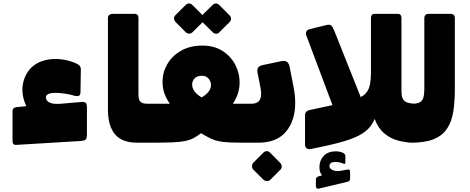

<svg xmlns="http://www.w3.org/2000/svg" viewBox="-20 -832 2774 1133"><path d="M76 23Q66 24 60 18.5Q54 13 54 3V-175Q54 -187 60.5 -193Q67 -199 79 -200L176 -209L169 -158Q130 -199 117 -259Q104 -319 126 -374Q141 -411 167.5 -435.5Q194 -460 230 -472Q266 -484 307 -484Q342 -484 377 -475.5Q412 -467 437 -454Q448 -448 452.5 -440.5Q457 -433 457 -423L455 -290Q455 -271 446 -267Q437 -263 423 -266Q398 -274 366 -279Q334 -284 307 -284Q283 -284 267 -278Q251 -272 251 -256Q251 -246 259 -236.5Q267 -227 287 -222Q307 -217 342 -220L457 -230Q480 -232 486.5 -224.5Q493 -217 493 -196V-42Q493 -16 486 -9Q479 -2 456 0Z M872 10H787Q730 10 692 -12Q654 -34 635.5 -77.5Q617 -121 617 -183V-727Q617 -738 625 -744Q633 -750 643 -750H777Q787 -750 792 -743.5Q797 -737 797 -727V-272Q797 -254 802 -242.5Q807 -231 817.5 -225.5Q828 -220 845 -220H887Q902 -220 902 -205V-20Q902 10 872 10Z M877 10Q857 10 857 -12V-202Q857 -211 863 -215.5Q869 -220 877 -220Q894 -220 915.5 -220Q937 -220 956 -220Q975 -220 982 -220Q968 -240 958 -261.5Q948 -283 943.5 -305Q939 -327 939 -349Q939 -404 967 -453Q995 -502 1048 -532.5Q1101 -563 1175 -563Q1244 -563 1293 -531.5Q1342 -500 1368 -450.5Q1394 -401 1394 -346Q1394 -313 1384 -281Q1374 -249 1354 -220Q1364 -220 1374 -220Q1384 -220 1403 -220Q1422 -220 1458 -220Q1466 -220 1472 -214.5Q1478 -209 1478 -200V-29Q1478 10 1437 10Q1375 10 1336.5 8.5Q1298 7 1271.5 1.5Q1245 -4 1221.5 -15.5Q1198 -27 1166 -46Q1143 -28 1122.5 -17Q1102 -6 1073 0Q1044 6 998 8Q952 10 877 10ZM1170 -257Q1198 -274 1211.5 -292Q1225 -310 1225 -329Q1225 -353 1210 -369Q1195 -385 1172 -385Q1145 -385 1129.5 -370.5Q1114 -356 1114 -333Q1114 -313 1126.5 -294.5Q1139 -276 1170 -257ZM1115 -641Q1108 -634 1096.5 -633.5Q1085 -633 1076 -642L1015 -703Q1008 -711 1007 -722Q1006 -733 1015 -742L1076 -803Q1085 -812 1096 -811.5Q1107 -811 1115 -803L1176 -742Q1185 -733 1185.5 -721.5Q1186 -710 1177 -702ZM1274 -641Q1265 -632 1254 -633Q1243 -634 1235 -642L1173 -703Q1165 -711 1165 -722.5Q1165 -734 1173 -742L1235 -803Q1243 -811 1253.5 -811.5Q1264 -812 1273 -803L1334 -742Q1343 -733 1343.5 -722Q1344 -711 1335 -702Z M1448 10Q1441 10 1437 6Q1433 2 1433 -5V-190Q1433 -204 1441 -212Q1449 -220 1463 -220H1465Q1492 -220 1506.5 -234Q1521 -248 1521 -281Q1521 -289 1519.5 -299.5Q1518 -310 1516 -321L1500 -401Q1496 -424 1504 -434Q1512 -444 1530 -448L1640 -471Q1681 -480 1689 -438L1712 -320Q1717 -295 1719.5 -271.5Q1722 -248 1722 -225Q1722 -120 1667.5 -55Q1613 10 1505 10ZM1574 230Q1566 237 1554.5 236.5Q1543 236 1535 229L1474 168Q1467 160 1467 149Q1467 138 1474 129L1535 68Q1543 60 1554 60Q1565 60 1573 68L1633 129Q1642 138 1642.5 149Q1643 160 1635 169Z M1817 47Q1798 51 1789 43Q1780 35 1780 22V-151Q1780 -177 1808 -183L1958 -215Q2012 -226 2049 -236.5Q2086 -247 2109.5 -259.5Q2133 -272 2146 -291Q2159 -310 2164 -337.5Q2169 -365 2169 -406V-727Q2169 -737 2174 -743.5Q2179 -750 2189 -750H2329Q2339 -750 2344 -743.5Q2349 -737 2349 -727V-295Q2349 -265 2357 -249Q2365 -233 2385 -226.5Q2405 -220 2439 -220Q2454 -220 2454 -205V-20Q2454 10 2424 10Q2375 10 2329 -2.5Q2283 -15 2247 -45.5Q2211 -76 2191 -130Q2173 -86 2137 -57.5Q2101 -29 2044.5 -9.5Q1988 10 1906 28ZM1982 -105 1789 -619Q1782 -638 1788.5 -647.5Q1795 -657 1808 -660L1905 -684Q1925 -689 1934 -682Q1943 -675 1952 -652L2148 -160ZM1862 281Q1853 283 1848.5 278.5Q1844 274 1844 267V229Q1844 220 1848 215.5Q1852 211 1859 209L1897 198V220Q1886 212 1875.5 196Q1865 180 1865 155Q1865 115 1890 88Q1915 61 1962 61Q1975 61 1987 64Q1999 67 2006 71Q2018 78 2018 88V126Q2018 139 2007 134Q1986 124 1959 124Q1940 124 1932 130.5Q1924 137 1924 148Q1924 164 1945 172.5Q1966 181 1996 175L2027 169Q2038 167 2042 170Q2046 173 2046 182V221Q2046 237 2033 240Z M2399 10Q2384 10 2384 -5V-190Q2384 -220 2414 -220Q2441 -220 2456.5 -228Q2472 -236 2478 -255Q2484 -274 2484 -307V-727Q2484 -737 2490.5 -743.5Q2497 -750 2507 -750H2641Q2652 -750 2658 -743.5Q2664 -737 2664 -727V-304Q2664 -231 2654.5 -172Q2645 -113 2617.5 -72Q2590 -31 2537.5 -10Q2485 11 2399 10Z"/></svg>

Font: Rubik Black
Style: Italic
Weight: 900
Italic angle: -12°
Designer: Hubert and Fischer
Foundry: Hubert and Fischer
Version: Version 2.300;gftools[0.9.30]